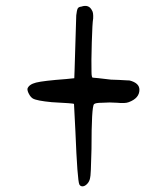

<svg xmlns="http://www.w3.org/2000/svg" viewBox="-20 -642 567 665"><path d="M261.7 -619.1Q288.1 -627.9 298.8 -605.5Q303.7 -598.6 302.7 -578.1Q299.8 -562.5 297.9 -494.6Q295.9 -426.8 296.9 -394.5Q296.9 -372.1 301.8 -373Q307.6 -373 364.3 -366.2Q376 -366.2 392.1 -365.2Q408.2 -364.3 417.5 -363.8Q426.8 -363.3 428.7 -363.3Q462.9 -354.5 462.9 -331.1Q462.9 -301.8 425.8 -288.1Q413.1 -283.2 385.7 -286.1Q359.4 -288.1 334 -286.1Q310.5 -286.1 305.7 -281.2Q296.9 -272.5 296.9 -126Q294.9 -32.2 292 -25.4Q290 -13.7 282.2 -5.4Q274.4 2.9 266.6 3.4Q258.8 3.9 254.9 -2.9Q248 -16.6 241.2 -186.5L236.3 -282.2Q234.4 -284.2 159.2 -288.1Q107.4 -293 93.8 -300.8Q85.9 -305.7 80.1 -316.9Q74.2 -328.1 75.2 -335Q80.1 -349.6 105 -356Q129.9 -362.3 209 -368.2L237.3 -371.1L238.3 -398.4Q238.3 -414.1 241.2 -494.1Q244.1 -574.2 244.1 -588.9Q246.1 -606.4 249 -612.3Q252 -618.2 261.7 -619.1Z"/></svg>

Font: JasonHandwriting2
Style: Regular
Weight: 400
Version: Version 1.05.10